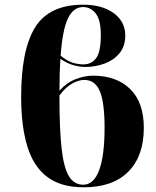

<svg xmlns="http://www.w3.org/2000/svg" viewBox="-20 -787 663 817"><path d="M336 10Q239 10 180.5 -34.5Q122 -79 96 -165Q70 -251 70 -375Q70 -576 130 -671.5Q190 -767 334 -767Q415 -767 464 -731Q513 -695 513 -636Q513 -590 488.5 -560.5Q464 -531 425 -516.5Q386 -502 342 -502Q321 -502 293 -509.5Q265 -517 237 -537Q233 -479 233 -401Q263 -435 301.5 -450Q340 -465 376 -465Q475 -465 533.5 -408.5Q592 -352 592 -243Q592 -123 526 -56.5Q460 10 336 10ZM334 -757Q292 -757 269 -708.5Q246 -660 238 -550Q265 -528 288.5 -520.5Q312 -513 335 -513Q369 -513 389 -539.5Q409 -566 409 -638Q409 -703 387 -730Q365 -757 334 -757ZM233 -371Q233 -234 242.5 -152.5Q252 -71 274 -36Q296 -1 334 -1Q379 -1 402 -63Q425 -125 425 -244Q425 -350 405 -398.5Q385 -447 338 -447Q316 -447 288 -432Q260 -417 233 -381Z"/></svg>

Font: Noto Serif Display SemiCondensed ExtraBold
Style: Regular
Weight: 800
Width: 4
Designer: Monotype Design Team
Foundry: Monotype Imaging Inc.
Version: Version 2.009